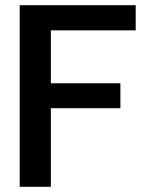

<svg xmlns="http://www.w3.org/2000/svg" viewBox="-20 -720 563 740"><path d="M56 0V-700H503V-603H176V-399H444V-303H176V0Z"/></svg>

Font: Host Grotesk Light SemiBold
Style: Regular
Weight: 600
Version: Version 1.003